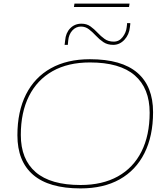

<svg xmlns="http://www.w3.org/2000/svg" viewBox="-20 -1040 928 1070"><path d="M429 10Q253 10 165 -65.5Q77 -141 77 -286Q77 -419 125 -514Q173 -609 263.5 -659.5Q354 -710 481 -710Q658 -710 745.5 -634.5Q833 -559 833 -415Q833 -282 785 -186.5Q737 -91 647 -40.5Q557 10 429 10ZM429 -9Q551 -9 637 -57Q723 -105 768.5 -195.5Q814 -286 814 -412Q814 -548 731 -620Q648 -692 481 -692Q359 -692 273 -643.5Q187 -595 141.5 -504.5Q96 -414 96 -288Q96 -152 179 -80.5Q262 -9 429 -9ZM340 -790Q340 -791 339.5 -785.5Q339 -780 338.5 -777Q338 -774 339 -781Q340 -788 343 -814Q346 -856 371 -882Q396 -908 434 -908Q463 -908 484 -893Q505 -878 523.5 -858Q542 -838 563 -823Q584 -808 614 -808Q644 -808 663.5 -833.5Q683 -859 686 -888Q688 -903 688 -905Q688 -907 688 -911H706Q706 -907 706 -905.5Q706 -904 704 -889Q700 -847 673.5 -818.5Q647 -790 611 -790Q579 -790 556.5 -805Q534 -820 515 -840.5Q496 -861 476 -876.5Q456 -892 431 -892Q403 -892 383 -870Q363 -848 360 -813Q359 -799 358 -790Q358 -791 357.5 -784Q357 -777 356.5 -775Q356 -773 358 -790ZM392 -1001 395 -1020H702L699 -1001Z"/></svg>

Font: Georama Extended Thin
Style: Italic
Weight: 100
Width: 7
Italic angle: -9°
Designer: Jean-Baptiste Levee
Foundry: Production Type
Version: Version 1.000